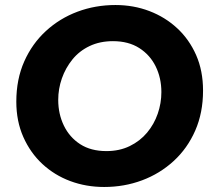

<svg xmlns="http://www.w3.org/2000/svg" viewBox="-20 -733 844 765"><path d="M395 12Q323 12 260 -11.5Q197 -35 149 -79.5Q101 -124 73 -187Q45 -250 45 -328Q45 -417 76.5 -488Q108 -559 163 -609.5Q218 -660 289 -686.5Q360 -713 440 -713Q512 -713 575 -689Q638 -665 686 -620.5Q734 -576 761.5 -513.5Q789 -451 789 -372Q789 -284 758 -213Q727 -142 672 -91.5Q617 -41 546 -14.5Q475 12 395 12ZM404 -131Q456 -131 497 -151Q538 -171 566 -204.5Q594 -238 608.5 -280Q623 -322 623 -366Q623 -422 600.5 -468Q578 -514 535 -541.5Q492 -569 430 -569Q378 -569 337 -549.5Q296 -530 268.5 -496Q241 -462 226.5 -420.5Q212 -379 212 -335Q212 -279 234.5 -232.5Q257 -186 299.5 -158.5Q342 -131 404 -131Z"/></svg>

Font: MuseoModerno Thin
Style: Bold Italic
Weight: 700
Italic angle: -9°
Version: Version 1.003